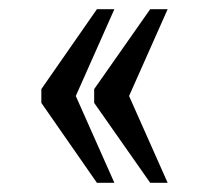

<svg xmlns="http://www.w3.org/2000/svg" viewBox="-20 -479 454 418"><path d="M307 -81 185 -255V-285L307 -459H345L261 -270L345 -81ZM191 -81 70 -255V-285L191 -459H229L145 -270L229 -81Z"/></svg>

Font: Noto Serif Thai ExtraCondensed
Style: Regular
Weight: 400
Width: 2
Designer: Monotype Design Team
Foundry: Monotype Imaging Inc.
Version: Version 2.002; ttfautohint (v1.8.4.7-5d5b)